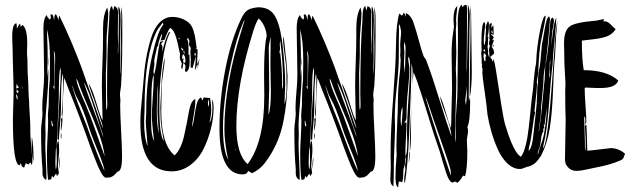

<svg xmlns="http://www.w3.org/2000/svg" viewBox="-20 -742 2694 818"><path d="M32 -584Q32 -641 50 -643Q52 -635 52 -620Q54 -623 56 -627.5Q58 -632 60 -635.5Q62 -639 66 -641L68 -627L76 -636Q96 -620 96 -558Q96 -551 95.5 -537Q95 -523 95 -517Q95 -506 97 -488V-470Q97 -432 100 -397Q101 -387 101.5 -357Q102 -327 104 -310Q104 -292 106.5 -256.5Q109 -221 109 -204V-179Q109 -158 113.5 -115Q118 -72 118 -53Q118 -46 115 -39L110 -50L100 -41L90 -47Q89 -45 86.5 -38.5Q84 -32 83 -28Q77 -30 74.5 -32Q72 -34 70.5 -40Q69 -46 69 -47Q68 -44 64 -38Q35 -38 35 -231V-236Q35 -255 36.5 -292.5Q38 -330 38 -348Q38 -377 36 -436.5Q34 -496 34 -524Q34 -531 33 -552Q32 -573 32 -584ZM51 -385 49 -365 60 -368ZM75 -366Q75 -372 73 -376Q73 -370 75 -360ZM60 -351Q54 -359 50 -361Q50 -356 52 -344ZM49 -341V-334Q49 -325 54 -316Q54 -318 54.5 -321Q55 -324 55 -326Q55 -334 49 -341ZM115 -140Q115 -152 116 -158Q123 -125 123 -54Q115 -75 115 -133Z M457 -716 462 -697 467 -716Q483 -710 483 -688Q483 -674 482.5 -645Q482 -616 482 -602Q482 -594 482.5 -576Q483 -558 483 -550Q483 -546 482.5 -537Q482 -528 482 -523Q482 -521 482.5 -516.5Q483 -512 483 -510Q486 -566 486 -679Q486 -684 485 -691.5Q484 -699 484 -703Q484 -707 486 -715Q494 -699 494 -658Q494 -646 493 -621Q492 -596 492 -583Q492 -563 492.5 -534.5Q493 -506 493 -491Q493 -485 492.5 -468.5Q492 -452 492 -444Q492 -431 493 -425Q496 -472 496 -538Q496 -545 495.5 -561Q495 -577 495 -585Q495 -600 496 -629Q497 -658 497 -672Q497 -678 496 -691.5Q495 -705 495 -712Q501 -694 501 -664V-590Q501 -458 496 -382Q496 -376 493.5 -360.5Q491 -345 491 -338Q491 -334 492 -327Q493 -320 493 -317Q493 -313 492.5 -305.5Q492 -298 492 -294Q492 -257 496 -183.5Q500 -110 500 -75Q500 -11 481 -11Q478 -8 472.5 -2Q467 4 465 5.5Q463 7 458 10Q453 13 447 14Q441 15 432 15Q422 15 409.5 -8.5Q397 -32 382 -72Q367 -112 366 -114Q319 -248 273 -360Q271 -364 264.5 -382.5Q258 -401 253 -410Q247 -316 247 -269Q247 -251 244 -242Q243 -249 243 -262Q249 -321 249 -412Q249 -419 247 -429Q240 -396 240 -318V-291Q240 -255 235.5 -208.5Q231 -162 231 -146Q225 -146 225 -153Q225 -187 228 -226Q229 -257 234 -331.5Q239 -406 239 -441Q239 -445 237 -455Q231 -428 231 -372Q231 -316 229 -289Q228 -279 226.5 -231.5Q225 -184 223 -145Q221 -106 218 -106Q218 -101 217 -80.5Q216 -60 216 -51Q216 -29 218 -19Q222 -32 222 -54Q222 -63 221.5 -80Q221 -97 221 -105Q221 -135 229 -143Q232 -126 232 -101Q232 -91 229.5 -67Q227 -43 227 -32Q227 -28 229 -18Q231 -8 231 -4Q229 0 223 8Q221 5 219 -3L207 15L201 6Q201 8 200.5 11.5Q200 15 199.5 16Q199 17 198.5 19Q198 21 196.5 22Q195 23 192 23.5Q189 24 185 24Q180 -13 180 -88Q180 -112 182.5 -157.5Q185 -203 185 -225Q185 -229 184.5 -239Q184 -249 184 -254Q188 -287 188 -327.5Q188 -368 192 -401Q192 -413 192.5 -440Q193 -467 193 -481Q193 -569 180 -616Q180 -602 181 -579.5Q182 -557 182.5 -538.5Q183 -520 183 -504Q183 -494 182.5 -474Q182 -454 182 -444Q182 -439 182.5 -429Q183 -419 183 -414Q184 -421 184.5 -433.5Q185 -446 185 -450Q186 -442 186 -427Q186 -382 179.5 -308Q173 -234 173 -213Q173 -206 173.5 -192.5Q174 -179 174 -172Q174 -165 173.5 -151Q173 -137 173 -130Q173 -106 175.5 -57Q178 -8 178 15Q178 17 177.5 20.5Q177 24 177 25Q161 16 161 -3V-22Q155 -86 155 -188Q155 -201 158 -224.5Q161 -248 161 -259Q161 -262 160.5 -268.5Q160 -275 160 -278Q160 -311 164 -351.5Q168 -392 168 -428Q168 -459 166.5 -525.5Q165 -592 165 -622Q165 -664 179 -678Q181 -668 193 -658Q194 -660 197 -668Q195 -674 195 -677Q195 -681 199 -681Q203 -681 205 -677Q207 -673 208.5 -665Q210 -657 211 -655Q211 -681 217 -681Q221 -681 229 -658L230 -655V-662Q230 -671 233 -675Q261 -618 287 -556Q313 -494 328.5 -451Q344 -408 370 -333Q396 -258 411 -215Q412 -211 419 -195Q418 -209 403 -250Q399 -261 389 -292.5Q379 -324 372 -340Q359 -376 358 -386Q373 -363 390.5 -303.5Q408 -244 417 -229Q417 -254 415.5 -300.5Q414 -347 414 -370Q414 -411 416.5 -476Q419 -541 419 -583V-620Q419 -680 437 -710Q441 -694 441 -684Q441 -666 437.5 -626.5Q434 -587 434 -567V-519Q434 -497 432.5 -467.5Q431 -438 431 -430Q431 -418 431.5 -370.5Q432 -323 432 -298Q432 -282 434 -274Q437 -279 437 -293V-303Q437 -310 436.5 -324Q436 -338 436 -346Q436 -546 445 -653Q445 -656 445.5 -668.5Q446 -681 446.5 -688.5Q447 -696 449.5 -705Q452 -714 457 -716ZM215 -493Q215 -519 209 -525Q212 -505 212 -467V-424Q212 -416 211.5 -399Q211 -382 211 -373L205 -376L212 -361Q212 -382 213.5 -426.5Q215 -471 215 -493ZM184 -473Q184 -477 184.5 -487Q185 -497 185 -502Q185 -498 185.5 -490.5Q186 -483 186 -480Q186 -476 185.5 -469Q185 -462 185 -459Q185 -461 184.5 -465.5Q184 -470 184 -473ZM319 -375Q318 -379 316 -384Q314 -389 313 -392Q312 -395 310 -399.5Q308 -404 305 -407Q307 -382 337 -314L345 -296Q362 -257 389 -180Q416 -103 426 -76Q421 -117 403.5 -166.5Q386 -216 358 -280Q330 -344 319 -375ZM404 -211Q397 -231 384.5 -271Q372 -311 360.5 -341.5Q349 -372 337 -392Q346 -360 407 -197Q408 -194 412.5 -179.5Q417 -165 421 -158Q420 -165 404 -211ZM306 -330Q301 -339 295.5 -356Q290 -373 286 -380Q295 -349 303.5 -324.5Q312 -300 325.5 -266.5Q339 -233 347 -213Q402 -61 425 -14Q425 -22 419 -40.5Q413 -59 407 -74.5Q401 -90 390 -116.5Q379 -143 376 -152Q366 -176 355.5 -209.5Q345 -243 334 -271Q323 -299 306 -330ZM246 -242V-228Q246 -213 240 -183Q240 -185 239.5 -188.5Q239 -192 239 -194Q239 -203 241 -221Q241 -225 240.5 -228Q240 -231 240 -232V-234Q240 -236 246 -242ZM201 -229 199 -224Q199 -214 202 -203Q204 -206 207 -208Q203 -213 201 -229ZM239 -163Q239 -172 240 -177Q242 -169 242 -164Q242 -158 240 -148Q239 -153 239 -163ZM231 -24Q233 -64 236 -75Q236 -38 231 -24Z M890 -283Q890 -241 879 -195.5Q868 -150 847.5 -108Q827 -66 791 -39Q755 -12 711 -12Q578 -12 578 -219Q578 -243 580 -270Q582 -297 585.5 -330.5Q589 -364 590 -382Q594 -441 601.5 -486.5Q609 -532 622.5 -576.5Q636 -621 659.5 -645.5Q683 -670 715 -670Q748 -670 777 -651Q787 -644 793.5 -635Q800 -626 804.5 -611Q809 -596 810.5 -588.5Q812 -581 815 -559.5Q818 -538 818 -535H811L822 -531Q822 -521 821 -504.5Q820 -488 820 -479Q820 -472 821 -468L830 -492Q825 -458 820 -447Q823 -459 823 -462Q823 -464 821 -468Q819 -465 816 -456Q813 -447 810 -442Q810 -448 812 -465.5Q814 -483 814 -493V-503Q812 -496 808 -479Q804 -462 800 -452L792 -455Q792 -461 792.5 -472.5Q793 -484 793 -489Q793 -494 792 -505Q791 -516 791 -522Q791 -526 793 -538Q787 -546 785 -551Q785 -554 786 -559.5Q787 -565 787 -568L781 -580Q777 -578 776 -576Q780 -572 781.5 -562Q783 -552 783 -540Q783 -528 784 -523Q783 -523 780 -522L785 -518L781 -511Q783 -510 787 -510V-505Q787 -502 787.5 -494Q788 -486 788 -480Q788 -441 772 -435L768 -441Q770 -451 770 -459Q770 -467 761 -474Q759 -455 756 -446Q752 -454 752 -457Q752 -460 753.5 -464.5Q755 -469 755 -471Q746 -489 746 -495Q746 -498 746.5 -504Q747 -510 747 -513Q745 -519 739 -548.5Q733 -578 724.5 -598.5Q716 -619 704 -623Q692 -604 682 -574Q679 -571 664 -569Q664 -571 667 -578.5Q670 -586 670 -591Q670 -595 669 -598Q653 -561 653 -542L650 -546Q649 -538 645.5 -524Q642 -510 639.5 -498Q637 -486 637 -478Q637 -477 637.5 -474.5Q638 -472 638 -470Q638 -465 636 -454.5Q634 -444 634 -439Q634 -433 636 -423Q643 -442 649.5 -492Q656 -542 662 -564L677 -567Q672 -561 666 -556Q672 -546 672 -543Q672 -527 671 -519Q682 -571 699 -604L706 -606Q683 -566 671 -468Q671 -467 670 -465V-463Q670 -461 669.5 -457.5Q669 -454 669 -452Q659 -379 659 -300V-279Q659 -167 678 -140Q665 -210 664 -239V-248Q664 -254 663.5 -266Q663 -278 663 -283Q664 -292 667.5 -374.5Q671 -457 682 -497Q682 -476 675.5 -433Q669 -390 669 -368Q669 -353 668 -321Q667 -289 667 -272Q667 -125 724 -80Q752 -107 764.5 -164Q777 -221 785 -267Q793 -313 812 -320V-310Q812 -289 805.5 -253Q799 -217 798 -201Q804 -214 808 -244.5Q812 -275 818 -298.5Q824 -322 836 -327L843 -314L848 -327L875 -324Q880 -297 880 -276Q880 -248 872 -219Q885 -235 885 -286Q885 -290 884.5 -297Q884 -304 884 -308Q884 -310 884.5 -313.5Q885 -317 885 -319Q890 -304 890 -283ZM676 -637 673 -646Q670 -640 661 -629Q652 -618 649 -612Q596 -506 596 -286V-279Q596 -269 595 -251Q594 -233 594 -224Q594 -155 609 -119Q601 -210 601 -223Q601 -229 602 -241Q603 -253 603 -259V-265Q603 -394 628 -504Q653 -614 676 -637ZM746 -578Q746 -580 742 -580V-579Q741 -578 741 -577Q741 -575 743 -575Q746 -575 746 -578ZM751 -540 755 -527 762 -530Q759 -534 751 -540ZM766 -518Q766 -520 764 -528Q762 -526 762 -522Q762 -521 762.5 -519Q763 -517 764 -514.5Q765 -512 765 -511Q766 -514 766 -518ZM813 -517Q809 -517 809 -513L808 -511Q810 -505 812 -503Q814 -509 814 -512Q814 -515 813 -517ZM770 -485Q770 -507 759 -511Q756 -504 756 -490Q762 -492 765 -494L762 -490Q760 -485 760 -482Q760 -479 764 -473Q770 -475 770 -481ZM635 -413V-423Q625 -405 625 -317V-292Q625 -285 624.5 -270.5Q624 -256 624 -248V-218Q624 -164 636 -142Q627 -221 627 -247Q627 -274 631 -329.5Q635 -385 635 -413ZM648 -271Q648 -214 656 -173Q656 -188 653.5 -220Q651 -252 651 -267Q651 -325 654 -388Q649 -348 649 -316Q649 -308 648.5 -293Q648 -278 648 -271ZM868 -320Q866 -308 866 -303Q866 -297 868 -287Q871 -294 871 -303Q871 -312 868 -320Z M1007 -661Q1019 -687 1033 -697.5Q1047 -708 1080 -711Q1126 -711 1148 -679Q1170 -646 1180 -577Q1180 -573 1181.5 -566Q1183 -559 1183 -556Q1195 -458 1195 -381Q1195 -368 1193.5 -341.5Q1192 -315 1192 -302V-297Q1201 -325 1201 -375Q1201 -386 1200.5 -407Q1200 -428 1200 -437Q1200 -459 1193 -506.5Q1186 -554 1186 -578Q1186 -584 1187 -587Q1191 -572 1193.5 -543Q1196 -514 1197 -506Q1200 -489 1202 -457.5Q1204 -426 1205 -419Q1205 -305 1185 -213.5Q1165 -122 1108 -47Q1087 -20 1054 -4L1037 -14Q1033 1 1014 1Q915 1 915 -195Q915 -315 939 -441.5Q963 -568 1007 -661ZM1116 -588Q1116 -607 1106 -629.5Q1096 -652 1082 -663Q1070 -645 1060 -613Q987 -380 987 -206Q987 -84 1035 -43Q1106 -136 1106 -334Q1106 -349 1105.5 -379Q1105 -409 1105 -424Q1105 -542 1116 -588ZM1010 -616Q1022 -653 1023 -658Q1017 -651 1014 -641Q987 -578 966 -480Q930 -319 930 -197Q930 -103 952 -61Q936 -139 936 -191Q936 -382 1010 -616ZM1133 -568Q1133 -581 1132 -587Q1132 -579 1128.5 -563Q1125 -547 1125 -540Q1125 -511 1126 -453.5Q1127 -396 1127 -368Q1127 -350 1125.5 -315Q1124 -280 1124 -262V-253Q1134 -280 1134 -350V-358Q1134 -376 1133 -412Q1132 -448 1132 -466Q1132 -483 1132.5 -517Q1133 -551 1133 -568ZM1182 -375Q1182 -371 1184 -361Q1186 -369 1186 -385Q1186 -479 1174 -569Q1172 -559 1172 -553Q1172 -550 1172.5 -544Q1173 -538 1173 -535Q1173 -530 1171 -522.5Q1169 -515 1169 -511Q1169 -513 1171 -516.5Q1173 -520 1173 -523Q1182 -446 1182 -394ZM986 -103Q986 -105 983 -105Q982 -104 982 -102Q986 -102 986 -103Z M1536 -716 1541 -697 1546 -716Q1562 -710 1562 -688Q1562 -674 1561.5 -645Q1561 -616 1561 -602Q1561 -594 1561.5 -576Q1562 -558 1562 -550Q1562 -546 1561.5 -537Q1561 -528 1561 -523Q1561 -521 1561.5 -516.5Q1562 -512 1562 -510Q1565 -566 1565 -679Q1565 -684 1564 -691.5Q1563 -699 1563 -703Q1563 -707 1565 -715Q1573 -699 1573 -658Q1573 -646 1572 -621Q1571 -596 1571 -583Q1571 -563 1571.5 -534.5Q1572 -506 1572 -491Q1572 -485 1571.5 -468.5Q1571 -452 1571 -444Q1571 -431 1572 -425Q1575 -472 1575 -538Q1575 -545 1574.5 -561Q1574 -577 1574 -585Q1574 -600 1575 -629Q1576 -658 1576 -672Q1576 -678 1575 -691.5Q1574 -705 1574 -712Q1580 -694 1580 -664V-590Q1580 -458 1575 -382Q1575 -376 1572.5 -360.5Q1570 -345 1570 -338Q1570 -334 1571 -327Q1572 -320 1572 -317Q1572 -313 1571.5 -305.5Q1571 -298 1571 -294Q1571 -257 1575 -183.5Q1579 -110 1579 -75Q1579 -11 1560 -11Q1557 -8 1551.5 -2Q1546 4 1544 5.5Q1542 7 1537 10Q1532 13 1526 14Q1520 15 1511 15Q1501 15 1488.5 -8.5Q1476 -32 1461 -72Q1446 -112 1445 -114Q1398 -248 1352 -360Q1350 -364 1343.5 -382.5Q1337 -401 1332 -410Q1326 -316 1326 -269Q1326 -251 1323 -242Q1322 -249 1322 -262Q1328 -321 1328 -412Q1328 -419 1326 -429Q1319 -396 1319 -318V-291Q1319 -255 1314.5 -208.5Q1310 -162 1310 -146Q1304 -146 1304 -153Q1304 -187 1307 -226Q1308 -257 1313 -331.5Q1318 -406 1318 -441Q1318 -445 1316 -455Q1310 -428 1310 -372Q1310 -316 1308 -289Q1307 -279 1305.5 -231.5Q1304 -184 1302 -145Q1300 -106 1297 -106Q1297 -101 1296 -80.5Q1295 -60 1295 -51Q1295 -29 1297 -19Q1301 -32 1301 -54Q1301 -63 1300.5 -80Q1300 -97 1300 -105Q1300 -135 1308 -143Q1311 -126 1311 -101Q1311 -91 1308.5 -67Q1306 -43 1306 -32Q1306 -28 1308 -18Q1310 -8 1310 -4Q1308 0 1302 8Q1300 5 1298 -3L1286 15L1280 6Q1280 8 1279.5 11.5Q1279 15 1278.5 16Q1278 17 1277.5 19Q1277 21 1275.5 22Q1274 23 1271 23.5Q1268 24 1264 24Q1259 -13 1259 -88Q1259 -112 1261.5 -157.5Q1264 -203 1264 -225Q1264 -229 1263.5 -239Q1263 -249 1263 -254Q1267 -287 1267 -327.5Q1267 -368 1271 -401Q1271 -413 1271.5 -440Q1272 -467 1272 -481Q1272 -569 1259 -616Q1259 -602 1260 -579.5Q1261 -557 1261.5 -538.5Q1262 -520 1262 -504Q1262 -494 1261.5 -474Q1261 -454 1261 -444Q1261 -439 1261.5 -429Q1262 -419 1262 -414Q1263 -421 1263.5 -433.5Q1264 -446 1264 -450Q1265 -442 1265 -427Q1265 -382 1258.5 -308Q1252 -234 1252 -213Q1252 -206 1252.5 -192.5Q1253 -179 1253 -172Q1253 -165 1252.5 -151Q1252 -137 1252 -130Q1252 -106 1254.5 -57Q1257 -8 1257 15Q1257 17 1256.5 20.5Q1256 24 1256 25Q1240 16 1240 -3V-22Q1234 -86 1234 -188Q1234 -201 1237 -224.5Q1240 -248 1240 -259Q1240 -262 1239.5 -268.5Q1239 -275 1239 -278Q1239 -311 1243 -351.5Q1247 -392 1247 -428Q1247 -459 1245.5 -525.5Q1244 -592 1244 -622Q1244 -664 1258 -678Q1260 -668 1272 -658Q1273 -660 1276 -668Q1274 -674 1274 -677Q1274 -681 1278 -681Q1282 -681 1284 -677Q1286 -673 1287.5 -665Q1289 -657 1290 -655Q1290 -681 1296 -681Q1300 -681 1308 -658L1309 -655V-662Q1309 -671 1312 -675Q1340 -618 1366 -556Q1392 -494 1407.5 -451Q1423 -408 1449 -333Q1475 -258 1490 -215Q1491 -211 1498 -195Q1497 -209 1482 -250Q1478 -261 1468 -292.5Q1458 -324 1451 -340Q1438 -376 1437 -386Q1452 -363 1469.5 -303.5Q1487 -244 1496 -229Q1496 -254 1494.5 -300.5Q1493 -347 1493 -370Q1493 -411 1495.5 -476Q1498 -541 1498 -583V-620Q1498 -680 1516 -710Q1520 -694 1520 -684Q1520 -666 1516.5 -626.5Q1513 -587 1513 -567V-519Q1513 -497 1511.5 -467.5Q1510 -438 1510 -430Q1510 -418 1510.5 -370.5Q1511 -323 1511 -298Q1511 -282 1513 -274Q1516 -279 1516 -293V-303Q1516 -310 1515.5 -324Q1515 -338 1515 -346Q1515 -546 1524 -653Q1524 -656 1524.5 -668.5Q1525 -681 1525.5 -688.5Q1526 -696 1528.5 -705Q1531 -714 1536 -716ZM1294 -493Q1294 -519 1288 -525Q1291 -505 1291 -467V-424Q1291 -416 1290.5 -399Q1290 -382 1290 -373L1284 -376L1291 -361Q1291 -382 1292.5 -426.5Q1294 -471 1294 -493ZM1263 -473Q1263 -477 1263.5 -487Q1264 -497 1264 -502Q1264 -498 1264.5 -490.5Q1265 -483 1265 -480Q1265 -476 1264.5 -469Q1264 -462 1264 -459Q1264 -461 1263.5 -465.5Q1263 -470 1263 -473ZM1398 -375Q1397 -379 1395 -384Q1393 -389 1392 -392Q1391 -395 1389 -399.5Q1387 -404 1384 -407Q1386 -382 1416 -314L1424 -296Q1441 -257 1468 -180Q1495 -103 1505 -76Q1500 -117 1482.5 -166.5Q1465 -216 1437 -280Q1409 -344 1398 -375ZM1483 -211Q1476 -231 1463.5 -271Q1451 -311 1439.5 -341.5Q1428 -372 1416 -392Q1425 -360 1486 -197Q1487 -194 1491.5 -179.5Q1496 -165 1500 -158Q1499 -165 1483 -211ZM1385 -330Q1380 -339 1374.5 -356Q1369 -373 1365 -380Q1374 -349 1382.5 -324.5Q1391 -300 1404.5 -266.5Q1418 -233 1426 -213Q1481 -61 1504 -14Q1504 -22 1498 -40.5Q1492 -59 1486 -74.5Q1480 -90 1469 -116.5Q1458 -143 1455 -152Q1445 -176 1434.5 -209.5Q1424 -243 1413 -271Q1402 -299 1385 -330ZM1325 -242V-228Q1325 -213 1319 -183Q1319 -185 1318.5 -188.5Q1318 -192 1318 -194Q1318 -203 1320 -221Q1320 -225 1319.5 -228Q1319 -231 1319 -232V-234Q1319 -236 1325 -242ZM1280 -229 1278 -224Q1278 -214 1281 -203Q1283 -206 1286 -208Q1282 -213 1280 -229ZM1318 -163Q1318 -172 1319 -177Q1321 -169 1321 -164Q1321 -158 1319 -148Q1318 -153 1318 -163ZM1310 -24Q1312 -64 1315 -75Q1315 -38 1310 -24Z M1682 31Q1677 31 1677 56Q1665 52 1665 16Q1665 -29 1670 -84Q1669 -95 1669 -117Q1669 -148 1672 -210Q1675 -272 1675 -301Q1675 -367 1685 -447Q1685 -453 1686 -466.5Q1687 -480 1687 -487Q1687 -490 1686 -496.5Q1685 -503 1685 -506Q1685 -509 1685.5 -515.5Q1686 -522 1686 -525Q1686 -530 1685.5 -539Q1685 -548 1685 -552Q1685 -561 1687 -580Q1689 -599 1689 -609Q1685 -631 1681 -640Q1679 -632 1679 -629Q1679 -626 1679.5 -621Q1680 -616 1680 -614Q1679 -575 1679 -500Q1679 -450 1670.5 -372.5Q1662 -295 1662 -243Q1662 -236 1662.5 -222Q1663 -208 1663 -202Q1663 -175 1660.5 -122Q1658 -69 1658 -43Q1658 21 1656 52Q1643 44 1643 25Q1643 15 1644 -4.5Q1645 -24 1645 -34Q1645 -41 1644.5 -55Q1644 -69 1644 -77Q1644 -141 1647 -199.5Q1650 -258 1655.5 -333.5Q1661 -409 1664 -459Q1666 -489 1667 -546.5Q1668 -604 1671 -630Q1676 -672 1681 -684L1693 -675Q1694 -677 1701 -689Q1705 -682 1708 -670Q1708 -672 1708.5 -678Q1709 -684 1709 -686Q1720 -682 1728 -671.5Q1736 -661 1739 -653Q1742 -645 1748 -626Q1754 -607 1755 -603Q1759 -590 1765 -567.5Q1771 -545 1776 -528.5Q1781 -512 1785 -502Q1791 -494 1793 -490V-491Q1794 -490 1795 -488Q1795 -486 1796.5 -483.5Q1798 -481 1798 -479Q1820 -422 1853 -315Q1886 -208 1903 -162Q1903 -190 1879.5 -252Q1856 -314 1855 -332Q1866 -310 1879.5 -262Q1893 -214 1901 -196Q1903 -214 1903 -251Q1903 -274 1904.5 -308Q1906 -342 1906 -366Q1906 -394 1905 -446Q1904 -498 1904 -515Q1904 -558 1910 -599Q1910 -602 1912 -613.5Q1914 -625 1914 -629Q1914 -634 1913 -643.5Q1912 -653 1912 -658Q1912 -703 1928 -716Q1928 -706 1925.5 -686Q1923 -666 1923 -656Q1923 -654 1923.5 -648.5Q1924 -643 1924 -640Q1924 -636 1923 -628Q1922 -620 1922 -616Q1922 -592 1923 -565Q1924 -538 1924 -514Q1924 -504 1923 -481.5Q1922 -459 1922 -447Q1922 -439 1923 -423.5Q1924 -408 1924 -400Q1924 -359 1921.5 -283.5Q1919 -208 1919 -180Q1919 -150 1920 -136Q1922 -143 1922 -158Q1922 -166 1921.5 -182Q1921 -198 1921 -205Q1921 -237 1925 -284.5Q1929 -332 1929 -360Q1929 -399 1930 -459.5Q1931 -520 1931 -575V-618Q1931 -619 1930.5 -637.5Q1930 -656 1930.5 -663.5Q1931 -671 1932.5 -685Q1934 -699 1937.5 -708Q1941 -717 1946 -722Q1951 -713 1951 -711Q1956 -721 1965 -721Q1967 -721 1968 -721Q1970 -710 1970 -689Q1970 -622 1969 -555.5Q1968 -489 1968 -452Q1968 -440 1969 -433Q1970 -490 1972 -577Q1974 -664 1974 -676Q1974 -681 1973.5 -690.5Q1973 -700 1973 -705Q1973 -716 1974 -721Q1978 -710 1980 -695Q1982 -680 1981.5 -668.5Q1981 -657 1980.5 -639Q1980 -621 1980 -612Q1980 -554 1978.5 -468.5Q1977 -383 1977 -333Q1977 -330 1977.5 -322Q1978 -314 1978 -310Q1980 -322 1982 -328Q1983 -321 1983 -308Q1983 -223 1971 -201Q1974 -193 1974 -184Q1974 -177 1971.5 -163.5Q1969 -150 1969 -144Q1969 -136 1970 -120.5Q1971 -105 1971 -97Q1971 -19 1961 9Q1955 7 1953 6Q1935 36 1928 36Q1926 36 1922 33.5Q1918 31 1917 31Q1911 35 1909 36Q1899 36 1889.5 16Q1880 -4 1868 -47Q1856 -90 1853 -98Q1831 -159 1804.5 -247Q1778 -335 1758 -393Q1748 -421 1742 -434Q1738 -398 1737 -379Q1736 -350 1732 -285Q1731 -248 1731 -173Q1731 -121 1726 -95Q1726 -175 1732 -285Q1733 -317 1737 -379Q1738 -396 1738 -431Q1738 -453 1733 -471Q1733 -400 1723 -166Q1717 -35 1705 40Q1702 31 1702 22Q1702 13 1704.5 -1.5Q1707 -16 1707 -23Q1707 -24 1706.5 -28Q1706 -32 1706 -33Q1706 -40 1708 -54.5Q1710 -69 1710 -76Q1705 -65 1705 -45Q1705 -40 1702 -31.5Q1699 -23 1699 -21Q1698 -14 1698 -2.5Q1698 9 1697 18Q1696 27 1693 35L1689 33Q1684 31 1682 31ZM1985 -674Q1985 -681 1984 -695.5Q1983 -710 1983 -718Q1987 -696 1987 -685Q1987 -650 1988 -600Q1989 -550 1989 -526Q1989 -519 1989.5 -484Q1990 -449 1990 -429Q1990 -409 1988 -379Q1986 -349 1982 -328Q1981 -337 1981 -355Q1981 -407 1983 -503Q1985 -599 1985 -674ZM1708 -531Q1708 -550 1703 -564Q1701 -552 1701 -547Q1701 -542 1702 -533Q1703 -524 1703 -519Q1703 -511 1702 -495.5Q1701 -480 1701 -472Q1701 -464 1703 -449.5Q1705 -435 1705 -430Q1708 -529 1708 -531ZM1727 -467Q1727 -488 1721 -501Q1719 -495 1719 -491Q1719 -486 1721.5 -472.5Q1724 -459 1724 -450Q1724 -413 1718 -357.5Q1712 -302 1712 -242Q1712 -229 1702 -219Q1704 -219 1707.5 -219.5Q1711 -220 1712 -220Q1712 -198 1709.5 -154Q1707 -110 1707 -92Q1707 -81 1708 -76Q1715 -91 1715 -133Q1715 -139 1714.5 -152Q1714 -165 1714 -171Q1714 -237 1720.5 -324.5Q1727 -412 1727 -467ZM1962 -313Q1962 -312 1965 -294Q1969 -324 1969 -338Q1969 -342 1968.5 -349.5Q1968 -357 1968 -360V-376Q1966 -342 1962 -313ZM1807 -293Q1797 -321 1792 -333Q1793 -325 1803 -293Q1829 -206 1901 7Q1901 -18 1898 -24Q1884 -73 1852 -162Q1820 -251 1807 -293ZM1695 -272Q1695 -281 1694 -285Q1687 -271 1687 -230Q1687 -215 1691 -204Q1691 -215 1693 -237.5Q1695 -260 1695 -272ZM1724 -93H1727Q1725 -60 1721 -47Q1724 -92 1724 -93Z M2224 -31Q2221 -30 2212 -26Q2203 -22 2195 -22Q2167 -22 2142 -45.5Q2117 -69 2100.5 -106.5Q2084 -144 2073.5 -180.5Q2063 -217 2057 -253Q2054 -289 2044.5 -354Q2035 -419 2035 -432Q2035 -434 2035.5 -439.5Q2036 -445 2036 -448Q2033 -454 2033 -460L2034 -462Q2034 -464 2034 -465Q2032 -470 2032 -480V-494Q2032 -497 2031 -503.5Q2030 -510 2030 -514Q2030 -516 2031 -522Q2032 -528 2032 -531Q2032 -535 2031.5 -543Q2031 -551 2031 -556Q2031 -644 2043 -648Q2047 -644 2047 -638Q2047 -629 2044 -605.5Q2041 -582 2041 -570Q2041 -567 2041.5 -560.5Q2042 -554 2042 -551L2045 -552Q2049 -570 2049 -585V-599Q2049 -601 2050 -605.5Q2051 -610 2051 -613Q2051 -615 2050 -619Q2049 -623 2049 -625Q2049 -630 2058 -651Q2063 -651 2063 -639Q2063 -601 2057 -587L2061 -583Q2059 -578 2059 -569V-560Q2059 -549 2057 -544Q2057 -543 2060 -521Q2059 -519 2059 -514Q2059 -512 2064 -497Q2065 -501 2065 -508Q2065 -511 2064 -519Q2063 -527 2063 -531Q2063 -534 2068 -549Q2063 -549 2063 -559Q2063 -564 2066 -570Q2065 -576 2065 -588V-608Q2065 -612 2064.5 -619.5Q2064 -627 2064 -629Q2064 -643 2072 -643Q2074 -643 2076 -642Q2076 -640 2074.5 -636Q2073 -632 2073 -629Q2073 -628 2075 -624Q2076 -625 2077 -627.5Q2078 -630 2079 -632Q2080 -634 2081 -636Q2083 -628 2083 -609V-593Q2078 -596 2072 -597Q2072 -593 2077.5 -590.5Q2083 -588 2083 -580Q2082 -579 2080 -576Q2078 -573 2077 -570Q2081 -572 2083 -572Q2084 -572 2084 -570Q2084 -569 2080 -558.5Q2076 -548 2075 -542Q2085 -532 2085 -514Q2082 -511 2078 -507.5Q2074 -504 2071 -501.5Q2068 -499 2068 -498Q2076 -492 2080 -478Q2081 -480 2081 -484V-490Q2086 -489 2095.5 -426.5Q2105 -364 2116.5 -291.5Q2128 -219 2135 -202Q2168 -93 2199 -74Q2216 -94 2227 -157Q2233 -194 2239.5 -262.5Q2246 -331 2251 -363Q2257 -443 2264 -473Q2266 -536 2279.5 -605.5Q2293 -675 2304 -675H2305Q2305 -663 2286 -573Q2281 -551 2278 -515.5Q2275 -480 2274 -453Q2273 -426 2272 -423Q2268 -404 2267 -391Q2268 -388 2268 -382Q2268 -378 2267 -370Q2266 -362 2266 -357V-354Q2258 -277 2257 -267Q2259 -265 2260 -265Q2255 -246 2248.5 -194.5Q2242 -143 2234 -115Q2232 -105 2232 -100Q2247 -109 2253 -173Q2263 -261 2267 -305V-312Q2267 -320 2268 -336.5Q2269 -353 2269 -361V-370Q2269 -374 2270.5 -380Q2272 -386 2272 -390V-395Q2272 -430 2280 -460Q2281 -462 2289 -555Q2292 -566 2297 -597.5Q2302 -629 2307 -649Q2312 -669 2319 -672Q2323 -669 2323 -659Q2311 -497 2298 -434Q2296 -424 2295.5 -401Q2295 -378 2293 -367Q2291 -336 2285 -284V-272Q2285 -255 2280 -220.5Q2275 -186 2275 -182L2276 -181Q2285 -234 2298 -382Q2301 -399 2301.5 -430Q2302 -461 2306 -474Q2316 -532 2319.5 -583Q2323 -634 2324.5 -649Q2326 -664 2334 -667Q2340 -662 2340 -655Q2340 -646 2337 -630Q2334 -614 2333 -610V-605Q2333 -600 2331 -588Q2331 -584 2329 -546Q2339 -652 2350 -666Q2350 -644 2342.5 -572Q2335 -500 2334 -464Q2328 -423 2320.5 -317.5Q2313 -212 2302 -155Q2301 -150 2299 -141Q2297 -132 2295.5 -124.5Q2294 -117 2293 -110Q2304 -118 2314 -199Q2325 -286 2337 -460Q2337 -464 2339 -490Q2341 -516 2342.5 -538Q2344 -560 2344 -567Q2345 -584 2349 -614Q2353 -644 2354 -654V-646Q2354 -634 2351.5 -612.5Q2349 -591 2349 -583Q2348 -575 2346 -529.5Q2344 -484 2342 -476Q2340 -455 2336 -354Q2332 -253 2321.5 -191.5Q2311 -130 2286 -80Q2284 -77 2279.5 -70.5Q2275 -64 2272.5 -61Q2270 -58 2266 -53.5Q2262 -49 2258.5 -46Q2255 -43 2249.5 -40Q2244 -37 2238 -34.5Q2232 -32 2224 -31ZM2080 -600Q2077 -612 2076 -613Q2074 -612 2074 -609Q2074 -600 2080 -600ZM2082 -550Q2084 -550 2084 -548Q2084 -544 2081 -544Q2079 -544 2079 -546Q2079 -548 2082 -550ZM2047 -521Q2047 -527 2046 -531H2043Q2040 -531 2039 -528Q2042 -523 2047 -521ZM2052 -504Q2051 -505 2049.5 -508Q2048 -511 2046.5 -513Q2045 -515 2042 -515Q2040 -511 2040 -503Q2040 -495 2044 -481Q2048 -483 2049 -484Q2049 -486 2048.5 -490Q2048 -494 2048 -497Q2048 -498 2049.5 -500.5Q2051 -503 2052 -504ZM2320 -409V-408Q2320 -411 2321 -415.5Q2322 -420 2322 -422Q2322 -442 2325 -487Q2325 -486 2324 -484V-483Q2322 -479 2322 -471Q2322 -463 2322 -461V-454Q2322 -448 2320.5 -437Q2319 -426 2319 -421Q2319 -419 2319.5 -415Q2320 -411 2320 -409ZM2271 -87Q2271 -85 2272 -84Q2274 -96 2283.5 -122.5Q2293 -149 2296 -163Q2307 -216 2310 -283Q2308 -270 2304.5 -245Q2301 -220 2300 -209Q2299 -210 2296 -212Q2296 -211 2297.5 -206Q2299 -201 2299 -198Q2299 -197 2298.5 -195Q2298 -193 2298 -192Q2296 -193 2294 -199Q2294 -196 2294.5 -190Q2295 -184 2295 -182Q2288 -175 2285 -148.5Q2282 -122 2280 -117Q2271 -97 2271 -87Z M2520 -654Q2552 -660 2554 -661Q2552 -657 2550 -651H2559Q2569 -651 2585 -634.5Q2601 -618 2603 -618Q2591 -598 2569 -588.5Q2547 -579 2505.5 -574.5Q2464 -570 2459 -569Q2459 -487 2467 -443Q2565 -443 2614 -399Q2604 -367 2539 -367H2522Q2514 -367 2499 -368Q2484 -369 2477 -369Q2471 -369 2471 -364Q2471 -339 2474.5 -292Q2478 -245 2478 -223Q2478 -219 2473 -211Q2473 -215 2473.5 -221Q2474 -227 2474 -230Q2474 -240 2469 -247V-237Q2469 -222 2470.5 -187.5Q2472 -153 2472 -137V-117Q2472 -105 2473 -99Q2475 -106 2475 -120V-149Q2475 -158 2473.5 -178Q2472 -198 2472 -207Q2475 -208 2478 -211Q2480 -193 2482 -100Q2501 -101 2535.5 -105.5Q2570 -110 2582 -111Q2615 -111 2643 -87Q2642 -84 2640.5 -80.5Q2639 -77 2638.5 -75.5Q2638 -74 2637 -71.5Q2636 -69 2635.5 -68Q2635 -67 2633.5 -65.5Q2632 -64 2631 -63Q2630 -62 2628 -61Q2626 -60 2624 -59Q2601 -49 2577 -42Q2553 -35 2519.5 -28.5Q2486 -22 2469 -18Q2452 -14 2435 -14Q2416 -14 2404 -25.5Q2392 -37 2389.5 -46.5Q2387 -56 2387 -62Q2387 -63 2390 -231Q2388 -272 2388 -353Q2388 -358 2388.5 -367Q2389 -376 2389 -381Q2389 -395 2386.5 -434Q2384 -473 2384 -505Q2384 -516 2383.5 -533.5Q2383 -551 2383 -558Q2383 -611 2406.5 -629Q2430 -647 2520 -654Z"/></svg>

Font: Because We Create
Style: Regular
Weight: 400
Designer: Liz Wetzel, Aaron Williamson, Russ McMullin
Foundry: Red Hat
Version: Version 1.000